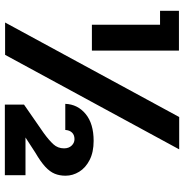

<svg xmlns="http://www.w3.org/2000/svg" viewBox="-4 -736 741 772"><g transform="rotate(90 366.0 -349.5)"><path d="M450 -700H580L200 0H70ZM79 -623H23V-699H183V-349H79ZM397 -242Q399 -292 438 -324Q477 -356 546 -356Q591 -356 622.5 -340Q654 -324 670 -298Q686 -272 686 -243Q686 -219 678 -199.5Q670 -180 650 -161.5Q630 -143 594 -122L483 -50L486 -82H684V1H400V-76L514 -155Q543 -176 559.5 -194Q576 -212 576 -237Q576 -256 565 -267.5Q554 -279 539 -279Q522 -279 512.5 -269Q503 -259 502 -242Z"/></g></svg>

Font: Albert Sans
Style: Bold
Weight: 700
Designer: Andreas Rasmussen
Foundry: a.Foundry
Version: Version 1.025